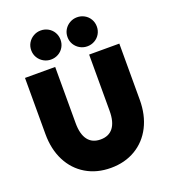

<svg xmlns="http://www.w3.org/2000/svg" viewBox="-169 -1077 1074 1214"><g transform="rotate(-20 368.0 -470.5)"><path d="M50.8 -329.1V-707H253.9V-329.1Q253.9 -254.4 283 -216.1Q312 -177.7 368.2 -177.7Q424.3 -177.7 453.4 -216.1Q482.4 -254.4 482.4 -329.1V-707H685.5V-329.1Q685.5 -227.1 646 -149.4Q606.4 -71.8 534.4 -29.1Q462.4 13.7 368.2 13.7Q273.9 13.7 201.9 -29.1Q129.9 -71.8 90.3 -149.4Q50.8 -227.1 50.8 -329.1ZM147.5 -857.4Q147.5 -884.8 160.9 -907Q174.3 -929.2 197 -942.1Q219.7 -955.1 246.1 -955.1Q272.9 -955.1 295.7 -942.4Q318.4 -929.7 331.5 -907.2Q344.7 -884.8 344.7 -857.4Q344.7 -830.1 331.5 -807.6Q318.4 -785.2 295.7 -772.5Q272.9 -759.8 246.1 -759.8Q219.7 -759.8 197 -772.7Q174.3 -785.6 160.9 -807.9Q147.5 -830.1 147.5 -857.4ZM391.6 -857.4Q391.6 -884.8 405 -907Q418.5 -929.2 441.2 -942.1Q463.9 -955.1 490.2 -955.1Q517.1 -955.1 539.8 -942.4Q562.5 -929.7 575.7 -907.2Q588.9 -884.8 588.9 -857.4Q588.9 -830.1 575.7 -807.6Q562.5 -785.2 539.8 -772.5Q517.1 -759.8 490.2 -759.8Q463.9 -759.8 441.2 -772.7Q418.5 -785.6 405 -807.9Q391.6 -830.1 391.6 -857.4Z"/></g></svg>

Font: Wanted Sans ExtraBlack
Style: Regular
Weight: 900
Designer: Original Design by Kil Hyung-jin and Kang Hanbin, Wanted Lab, Inc; Hangeul from Source Han Sans by Jang Soo-young and Ka
Foundry: Wanted Lab, Inc.
Version: Version 1.001